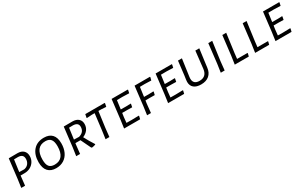

<svg xmlns="http://www.w3.org/2000/svg" viewBox="180 -1746 4640 2996"><g transform="rotate(-30 2500.0 -248.0)"><path d="M425 -365Q425 -312 398.5 -268Q372 -224 325.5 -198.5Q279 -173 221 -173H149L147 -156L130 0H61L82 -150L123 -498L280 -499Q348 -499 386.5 -463.5Q425 -428 425 -365ZM351 -358Q351 -400 328.5 -420.5Q306 -441 259 -443L186 -442L157 -230L247 -228Q296 -237 323.5 -272.5Q351 -308 351 -358Z M951 -290Q951 -203 920 -135.5Q889 -68 830 -30.5Q771 7 690 7Q596 7 545.5 -48Q495 -103 495 -211Q495 -345 564 -424Q633 -503 757 -503Q851 -503 901 -449.5Q951 -396 951 -290ZM568 -215Q568 -129 598.5 -91Q629 -53 697 -53Q787 -53 832 -112Q877 -171 877 -282Q877 -366 846.5 -405Q816 -444 748 -444Q659 -444 613.5 -386Q568 -328 568 -215Z M1293 -202Q1340 -111 1401 -17L1398 -8Q1358 5 1332 7L1321 0L1312 -18Q1254 -134 1233 -183H1142L1138 -156L1121 0H1051L1073 -150L1114 -498L1270 -499Q1338 -499 1377 -465Q1416 -431 1416 -372Q1416 -314 1384 -270.5Q1352 -227 1293 -202ZM1150 -242 1241 -239Q1342 -267 1342 -363Q1342 -401 1319.5 -420.5Q1297 -440 1251 -442L1177 -441Z M1854 -491 1842 -432 1753 -438H1704L1666 -156L1649 0H1580L1601 -150L1636 -438H1585L1494 -432L1490 -439L1502 -498H1851Z M2039 -440 2018 -284 2114 -283 2197 -286 2200 -279 2189 -224 2100 -226H2010L2000 -156L1990 -58L2083 -57L2211 -60L2216 -55L2203 0H1914L1935 -150L1976 -498H2267L2270 -491L2258 -437L2139 -441Z M2453 -440 2430 -272 2513 -271 2597 -274 2602 -267 2589 -213 2500 -214 2422 -213 2414 -156 2398 0H2328L2349 -150L2390 -498H2666L2670 -491L2656 -437L2541 -441Z M2832 -440 2811 -284 2907 -283 2990 -286 2993 -279 2982 -224 2893 -226H2803L2793 -156L2783 -58L2876 -57L3004 -60L3009 -55L2996 0H2707L2728 -150L2769 -498H3060L3063 -491L3051 -437L2932 -441Z M3522 -244 3513 -173Q3503 -88 3448.5 -41Q3394 6 3302 6Q3219 6 3174 -31Q3129 -68 3129 -137Q3129 -154 3132 -173L3143 -249L3172 -498H3243L3199 -185Q3197 -165 3197 -156Q3197 -106 3225 -80.5Q3253 -55 3308 -55Q3433 -55 3450 -185L3485 -498H3556Z M3742 -156 3726 0H3656L3678 -150L3718 -498H3789Z M4174 -53 4161 0H3908L3930 -150L3971 -498H4041L3995 -156L3984 -59H4169Z M4541 -53 4528 0H4275L4297 -150L4338 -498H4408L4362 -156L4351 -59H4536Z M4767 -440 4746 -284 4842 -283 4925 -286 4928 -279 4917 -224 4828 -226H4738L4728 -156L4718 -58L4811 -57L4939 -60L4944 -55L4931 0H4642L4663 -150L4704 -498H4995L4998 -491L4986 -437L4867 -441Z"/></g></svg>

Font: Alegreya Sans SC
Style: Italic
Weight: 400
Italic angle: -7°
Designer: Juan Pablo del Peral
Foundry: Huerta Tipografica
Version: Version 2.008; ttfautohint (v1.6)